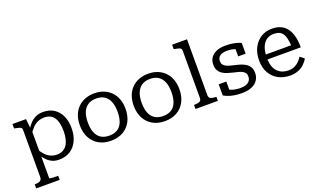

<svg xmlns="http://www.w3.org/2000/svg" viewBox="-92 -1331 3558 2127"><g transform="rotate(-20 1687.5 -267.5)"><path d="M319 223H42V175H45Q70 175 88.5 170.5Q107 166 117 153.5Q127 141 127 119V-438Q127 -453 118.5 -460.5Q110 -468 92.5 -473Q75 -478 49 -483L39 -485V-537H199L211 -413L216 -407V165Q216 168 229 170.5Q242 173 260 174Q278 175 292 175H319ZM392 11Q348 11 313.5 -4Q279 -19 250.5 -47.5Q222 -76 197 -117L200 -182Q226 -138 254 -109Q282 -80 315 -65Q348 -50 387 -50Q426 -50 456 -64.5Q486 -79 505.5 -107.5Q525 -136 535 -177Q545 -218 545 -271Q545 -323 536 -362.5Q527 -402 508.5 -429.5Q490 -457 461 -471Q432 -485 393 -485Q352 -485 318 -470.5Q284 -456 255 -426.5Q226 -397 199 -353L197 -415Q224 -457 253 -486.5Q282 -516 318.5 -531.5Q355 -547 402 -547Q477 -547 530 -512Q583 -477 611 -415.5Q639 -354 639 -271Q639 -189 610 -125.5Q581 -62 525.5 -25.5Q470 11 392 11Z M1274 -268Q1274 -183 1240.5 -120Q1207 -57 1146.5 -23Q1086 11 1005 11Q923 11 862.5 -23Q802 -57 768.5 -120Q735 -183 735 -268Q735 -332 754 -383.5Q773 -435 809 -471.5Q845 -508 894.5 -527.5Q944 -547 1005 -547Q1066 -547 1115 -527.5Q1164 -508 1200 -471.5Q1236 -435 1255 -383.5Q1274 -332 1274 -268ZM829 -268Q829 -196 849 -147Q869 -98 908 -73.5Q947 -49 1005 -49Q1063 -49 1102 -73.5Q1141 -98 1160.5 -147Q1180 -196 1180 -268Q1180 -338 1160.5 -386.5Q1141 -435 1102 -460.5Q1063 -486 1005 -486Q947 -486 908 -460.5Q869 -435 849 -386.5Q829 -338 829 -268Z M1909 -268Q1909 -183 1875.5 -120Q1842 -57 1781.5 -23Q1721 11 1640 11Q1558 11 1497.5 -23Q1437 -57 1403.5 -120Q1370 -183 1370 -268Q1370 -332 1389 -383.5Q1408 -435 1444 -471.5Q1480 -508 1529.5 -527.5Q1579 -547 1640 -547Q1701 -547 1750 -527.5Q1799 -508 1835 -471.5Q1871 -435 1890 -383.5Q1909 -332 1909 -268ZM1464 -268Q1464 -196 1484 -147Q1504 -98 1543 -73.5Q1582 -49 1640 -49Q1698 -49 1737 -73.5Q1776 -98 1795.5 -147Q1815 -196 1815 -268Q1815 -338 1795.5 -386.5Q1776 -435 1737 -460.5Q1698 -486 1640 -486Q1582 -486 1543 -460.5Q1504 -435 1484 -386.5Q1464 -338 1464 -268Z M2177 -758V-99Q2177 -68 2200 -58Q2223 -48 2262 -48H2265V0H2001V-48H2005Q2044 -48 2066.5 -58Q2089 -68 2089 -99V-659Q2089 -674 2080.5 -681.5Q2072 -689 2055 -694Q2038 -699 2011 -704L2001 -706V-758Z M2675 -141Q2675 -165 2663.5 -181Q2652 -197 2632 -207Q2612 -217 2586.5 -223.5Q2561 -230 2534 -236Q2501 -244 2469 -254Q2437 -264 2411 -281Q2385 -298 2369.5 -325.5Q2354 -353 2354 -394Q2354 -440 2377 -474.5Q2400 -509 2444 -528Q2488 -547 2550 -547Q2599 -547 2635.5 -541Q2672 -535 2696.5 -527Q2721 -519 2733 -512V-386H2645V-490Q2655 -490 2662.5 -487Q2670 -484 2674.5 -478.5Q2679 -473 2681.5 -464Q2684 -455 2683 -444Q2671 -458 2651 -468Q2631 -478 2605.5 -482.5Q2580 -487 2550 -487Q2491 -487 2463.5 -465Q2436 -443 2436 -405Q2436 -380 2447.5 -364Q2459 -348 2479 -338Q2499 -328 2525.5 -320.5Q2552 -313 2581 -307Q2613 -300 2645 -289.5Q2677 -279 2702.5 -262Q2728 -245 2743.5 -218Q2759 -191 2759 -150Q2759 -103 2735 -66.5Q2711 -30 2664 -9.5Q2617 11 2548 11Q2498 11 2458.5 4.5Q2419 -2 2388.5 -13.5Q2358 -25 2336 -38V-169H2426V-31Q2410 -39 2401.5 -47Q2393 -55 2390 -63Q2387 -71 2387 -80Q2387 -89 2389 -98Q2405 -83 2428.5 -72Q2452 -61 2482 -54.5Q2512 -48 2548 -48Q2590 -48 2618 -58.5Q2646 -69 2660.5 -89.5Q2675 -110 2675 -141Z M2938 -263Q2938 -205 2951.5 -164Q2965 -123 2990 -98Q3015 -73 3047.5 -61Q3080 -49 3118 -49Q3160 -49 3191 -64Q3222 -79 3244.5 -102Q3267 -125 3283 -151L3331 -112Q3312 -77 3281 -48.5Q3250 -20 3208.5 -4.5Q3167 11 3116 11Q3040 11 2979 -21Q2918 -53 2882.5 -115Q2847 -177 2847 -264Q2847 -349 2879.5 -412.5Q2912 -476 2968.5 -511.5Q3025 -547 3098 -547Q3157 -547 3200 -528Q3243 -509 3272 -471Q3301 -433 3316 -376Q3331 -319 3331 -243H2917V-301H3265L3239 -279Q3237 -336 3228.5 -375.5Q3220 -415 3203.5 -439.5Q3187 -464 3161 -475Q3135 -486 3098 -486Q3063 -486 3033.5 -472.5Q3004 -459 2982.5 -431Q2961 -403 2949.5 -361Q2938 -319 2938 -263Z"/></g></svg>

Font: Roboto Serif
Style: Regular
Weight: 400
Designer: Greg Gazdowicz
Foundry: Commercial Type
Version: Version 1.008